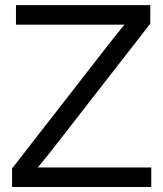

<svg xmlns="http://www.w3.org/2000/svg" viewBox="-20 -748 653 768"><path d="M28.3 0H585V-78.1H253.9H131.3C158.2 -110.4 184.1 -142.6 209 -175.3L581.1 -653.3V-727.5H43.9V-649.4H351.6H478C454.1 -620.6 431.2 -591.8 408.7 -563L28.3 -74.2Z"/></svg>

Font: Raveo Display Display
Style: Regular
Weight: 400
Designer: Jakub Foglar, Rasmus Andersson (Inter)
Foundry: Jakubfoglar.com
Version: Version 1.100;Glyphs 3.2.3 (3260)